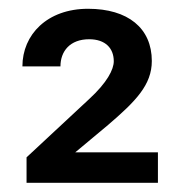

<svg xmlns="http://www.w3.org/2000/svg" viewBox="-20 -736 408 431"><path d="M334.5 -394H148.9L222.7 -455.6C284.7 -508.8 320.8 -545.4 320.8 -599.1C320.8 -672.9 267.1 -716.3 177.7 -716.3C85.9 -716.3 30.3 -658.2 30.3 -586.9H115.7C115.7 -621.1 137.2 -647.9 180.2 -647.9C216.8 -647.9 235.4 -627.4 235.4 -598.6C235.4 -580.1 220.7 -550.8 179.7 -513.2L39.6 -382.8V-325.7H334.5Z"/></svg>

Font: Bert Sans Medium
Style: Regular
Weight: 500
Designer: Christian Robertson (Google), Cristiano Sobral
Foundry: Google, Cristiano Sobral
Version: Version 3.101